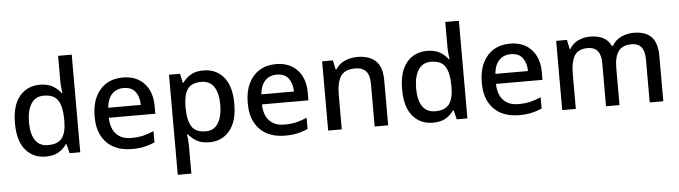

<svg xmlns="http://www.w3.org/2000/svg" viewBox="-55 -1004 5266 1489"><g transform="rotate(-5 2577.5 -260.0)"><path d="M268 10Q171 10 111.5 -60Q52 -130 52 -268Q52 -407 112 -478Q172 -549 270 -549Q331 -549 370 -526Q409 -503 433 -470H439Q437 -483 434 -510Q431 -537 431 -558V-760H537V0H454L436 -72H431Q408 -37 369 -13.5Q330 10 268 10ZM293 -77Q371 -77 403 -120.5Q435 -164 435 -251V-267Q435 -361 404.5 -411.5Q374 -462 292 -462Q227 -462 194 -409.5Q161 -357 161 -266Q161 -175 194 -126Q227 -77 293 -77Z M915 -549Q1021 -549 1082 -483.5Q1143 -418 1143 -305V-247H781Q783 -164 824.5 -120Q866 -76 941 -76Q993 -76 1033.5 -85.5Q1074 -95 1117 -114V-26Q1076 -8 1035 1Q994 10 937 10Q858 10 798.5 -21Q739 -52 705.5 -113.5Q672 -175 672 -265Q672 -356 702.5 -419Q733 -482 787.5 -515.5Q842 -549 915 -549ZM915 -467Q858 -467 823.5 -430Q789 -393 783 -325H1037Q1036 -388 1006.5 -427.5Q977 -467 915 -467Z M1544 -549Q1641 -549 1700.5 -479Q1760 -409 1760 -270Q1760 -133 1700 -61.5Q1640 10 1543 10Q1481 10 1442.5 -12.5Q1404 -35 1381 -66H1374Q1377 -48 1379 -23.5Q1381 1 1381 20V240H1275V-539H1361L1376 -467H1381Q1404 -501 1442.5 -525Q1481 -549 1544 -549ZM1519 -462Q1444 -462 1413 -418.5Q1382 -375 1381 -287V-271Q1381 -178 1411 -127.5Q1441 -77 1521 -77Q1587 -77 1619 -131Q1651 -185 1651 -272Q1651 -360 1619 -411Q1587 -462 1519 -462Z M2107 -549Q2213 -549 2274 -483.5Q2335 -418 2335 -305V-247H1973Q1975 -164 2016.5 -120Q2058 -76 2133 -76Q2185 -76 2225.5 -85.5Q2266 -95 2309 -114V-26Q2268 -8 2227 1Q2186 10 2129 10Q2050 10 1990.5 -21Q1931 -52 1897.5 -113.5Q1864 -175 1864 -265Q1864 -356 1894.5 -419Q1925 -482 1979.5 -515.5Q2034 -549 2107 -549ZM2107 -467Q2050 -467 2015.5 -430Q1981 -393 1975 -325H2229Q2228 -388 2198.5 -427.5Q2169 -467 2107 -467Z M2740 -549Q2834 -549 2884 -502Q2934 -455 2934 -351V0H2829V-336Q2829 -462 2718 -462Q2635 -462 2604 -413Q2573 -364 2573 -272V0H2467V-539H2551L2566 -467H2572Q2598 -509 2643.5 -529Q2689 -549 2740 -549Z M3282 10Q3185 10 3125.5 -60Q3066 -130 3066 -268Q3066 -407 3126 -478Q3186 -549 3284 -549Q3345 -549 3384 -526Q3423 -503 3447 -470H3453Q3451 -483 3448 -510Q3445 -537 3445 -558V-760H3551V0H3468L3450 -72H3445Q3422 -37 3383 -13.5Q3344 10 3282 10ZM3307 -77Q3385 -77 3417 -120.5Q3449 -164 3449 -251V-267Q3449 -361 3418.5 -411.5Q3388 -462 3306 -462Q3241 -462 3208 -409.5Q3175 -357 3175 -266Q3175 -175 3208 -126Q3241 -77 3307 -77Z M3929 -549Q4035 -549 4096 -483.5Q4157 -418 4157 -305V-247H3795Q3797 -164 3838.5 -120Q3880 -76 3955 -76Q4007 -76 4047.5 -85.5Q4088 -95 4131 -114V-26Q4090 -8 4049 1Q4008 10 3951 10Q3872 10 3812.5 -21Q3753 -52 3719.5 -113.5Q3686 -175 3686 -265Q3686 -356 3716.5 -419Q3747 -482 3801.5 -515.5Q3856 -549 3929 -549ZM3929 -467Q3872 -467 3837.5 -430Q3803 -393 3797 -325H4051Q4050 -388 4020.5 -427.5Q3991 -467 3929 -467Z M4893 -549Q4984 -549 5030 -502Q5076 -455 5076 -351V0H4970V-337Q4970 -462 4869 -462Q4797 -462 4766 -417.5Q4735 -373 4735 -290V0H4630V-337Q4630 -462 4528 -462Q4452 -462 4423.5 -413Q4395 -364 4395 -272V0H4289V-539H4373L4388 -467H4394Q4418 -509 4461 -529Q4504 -549 4552 -549Q4677 -549 4716 -462H4724Q4750 -507 4796 -528Q4842 -549 4893 -549Z"/></g></svg>

Font: Noto Sans Ethiopic Medium
Style: Regular
Weight: 500
Designer: Monotype Design Team
Foundry: Monotype Imaging Inc.
Version: Version 2.102; ttfautohint (v1.8.4.7-5d5b)